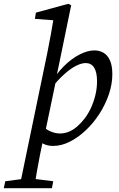

<svg xmlns="http://www.w3.org/2000/svg" viewBox="-97 -760 632 1017"><path d="M-77 237 -69 200 45 185H65L185 200L178 237ZM5 237 153 -477Q163 -528 172 -576Q181 -624 189 -674L209 -651L88 -660L93 -693L265 -740L280 -732L201 -348L200 -336L138 -39L133 -28Q124 15 115 59.5Q106 104 98.5 148Q91 192 84 237ZM184 13Q154 13 131.5 1Q109 -11 87 -38L122 -98Q146 -74 171.5 -63.5Q197 -53 221 -53Q246 -53 269.5 -63Q293 -73 313.5 -91.5Q334 -110 351 -132Q371 -158 385.5 -190Q400 -222 408.5 -257.5Q417 -293 417 -329Q417 -378 401.5 -402Q386 -426 357 -426Q335 -426 306 -411.5Q277 -397 243.5 -367Q210 -337 173 -291L154 -310H169Q199 -367 240 -408Q281 -449 324 -471Q367 -493 403 -493Q429 -493 450.5 -481Q472 -469 485 -441Q498 -413 498 -367Q498 -314 479.5 -260Q461 -206 429.5 -157Q398 -108 357 -69.5Q316 -31 272 -9Q228 13 184 13Z"/></svg>

Font: Source Serif 4 18pt
Style: Italic
Weight: 400
Italic angle: -12°
Designer: Frank Grießhammer
Foundry: Adobe Systems Incorporated
Version: Version 4.004;hotconv 1.0.116;makeotfexe 2.5.65601